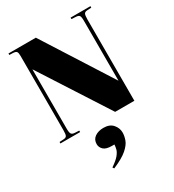

<svg xmlns="http://www.w3.org/2000/svg" viewBox="-246 -869 1226 1349"><g transform="rotate(-30 367.0 -194.5)"><path d="M37 0V-12L71 -14Q90 -15 96 -26Q102 -37 102 -70V-673Q102 -698 95.5 -707Q89 -716 66 -717L37 -718V-730H259L610 -179H611V-664Q611 -696 604 -705.5Q597 -715 577 -716L541 -718V-730H702V-718L668 -716Q649 -715 643 -704Q637 -693 637 -660V0H481L128 -548H127V-66Q127 -35 134.5 -25Q142 -15 161 -14L197 -12V0ZM277 341 269 329Q313 299 332 276Q351 253 356 234Q361 215 362 196H342Q295 196 275 177Q255 158 255 132Q255 95 283 75.5Q311 56 353 56Q403 56 428.5 85.5Q454 115 454 152Q454 179 443 210Q432 241 394.5 274Q357 307 277 341Z"/></g></svg>

Font: Display Black
Style: Regular
Weight: 900
Designer: Latin by Veronika Burian and Jose Scaglione. Greek by Irene Vlachou. Cyrillic by Vera Evstafieva.
Foundry: TypeTogether
Version: Version 3.002